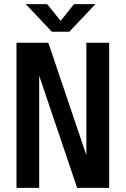

<svg xmlns="http://www.w3.org/2000/svg" viewBox="-20 -906 610 926"><path d="M440 -886 314.5 -753H230L104.5 -886H207.5L272.5 -805.5L337 -886ZM396.5 -700H506.5V0H352L169 -541V0H59.5V-700H213L396.5 -157.5Z"/></svg>

Font: League Mono Narrow Medium
Style: Regular
Weight: 500
Width: 3
Designer: Tyler Finck
Foundry: The League of Moveable Type / Tyler Finck
Version: Version 2.210